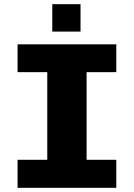

<svg xmlns="http://www.w3.org/2000/svg" viewBox="-20 -898 640 918"><path d="M64 0V-134H206V-553H64V-686H536V-553H394V-134H536V0ZM230 -747V-878H365V-747Z"/></svg>

Font: Chivo Mono ExtraBold
Style: Regular
Weight: 800
Monospace: yes
Designer: Hector Gatti
Foundry: Omnibus-Type
Version: Version 1.008